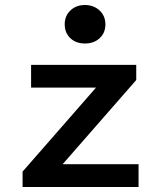

<svg xmlns="http://www.w3.org/2000/svg" viewBox="-20 -752 640 772"><path d="M321.8 -577.1Q285.2 -577.1 262.7 -598.6Q240.2 -620.1 240.2 -654.3Q240.2 -688.5 263.2 -710Q286.1 -731.9 321.3 -731.9Q356.4 -731.9 380.4 -710Q403.8 -688 403.8 -653.8Q403.8 -620.1 380.9 -598.6Q357.9 -577.1 321.8 -577.1ZM70.8 0V-62L366.2 -399.9H105V-491.2H527.8V-430.2L231.9 -91.8H537.1V0Z"/></svg>

Font: SourceCodePro-Semibold
Style: Regular
Weight: 600
Monospace: yes
Designer: Paul D. Hunt
Foundry: Adobe Systems Incorporated
Version: Version 1.009;PS 1.000;hotconv 1.0.70;makeotf.lib2.5.5900